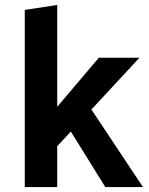

<svg xmlns="http://www.w3.org/2000/svg" viewBox="-20 -755 601 775"><path d="M80 0V-715L211 -735V-324L379 -522H543L349 -313L557 0H405L266 -224L211 -165V0Z"/></svg>

Font: Radio Canada SemiBold
Style: Regular
Weight: 600
Designer: Charles Daoud, Etienne Aubert Bonn, Alexandre Saumier Demers, Jacques Le Bailly
Foundry: Radio-Canada
Version: Version 2.104; ttfautohint (v1.8.4.7-5d5b);gftools[0.9.28.de